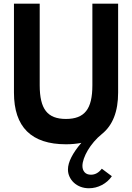

<svg xmlns="http://www.w3.org/2000/svg" viewBox="-20 -770 718 1044"><path d="M338.6 14.5Q197.7 14.5 126.8 -55.7Q55.9 -125.9 55.9 -266.4V-750H195.9V-305.9Q195.9 -257.7 204.1 -223Q212.3 -188.2 229.5 -166.1Q246.8 -144.1 273.9 -133.6Q300.9 -123.2 338.6 -123.2Q376.4 -123.2 403.6 -133.6Q430.9 -144.1 448.4 -166.1Q465.9 -188.2 474.1 -223Q482.3 -257.7 482.3 -305.9V-750H622.3V-266.4Q622.3 -111.8 533.6 -40.9Q510.5 -22.3 490.9 0.7Q471.4 23.6 457.5 47Q443.6 70.5 435.9 92.7Q428.2 115 428.2 132.3Q428.2 153.2 440 166.6Q451.8 180 475 180Q508.6 180 533.6 147.3L588.2 188.2Q567.3 218.6 533.9 236.1Q500.5 253.6 463.6 253.6Q439.1 253.6 418.2 245.7Q397.3 237.7 382 223.6Q366.8 209.5 358.2 191.1Q349.5 172.7 349.5 151.4Q349.5 121.4 368.2 84.8Q386.8 48.2 422.3 6.8Q403.2 10.5 382.5 12.5Q361.8 14.5 338.6 14.5Z"/></svg>

Font: Spartan
Style: Bold
Weight: 700
Designer: Matt Bailey, Mirko Velimirovic
Foundry: Matt Bailey
Version: Version 1.005